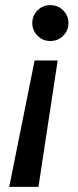

<svg xmlns="http://www.w3.org/2000/svg" viewBox="-20 -588 305 749"><path d="M16 141 115 -352H205L130 141ZM176 -428Q147 -428 126.5 -448.5Q106 -469 106 -498Q106 -527 126.5 -547.5Q147 -568 176 -568Q206 -568 226.5 -547.5Q247 -527 247 -498Q247 -469 226.5 -448.5Q206 -428 176 -428Z"/></svg>

Font: Rethink Sans Medium
Style: Italic
Weight: 500
Italic angle: -10°
Designer: The Rethink Sans project authors (Hans Thiessen). DM Sans designed by Colophon Foundry.
Foundry: Rethink Communications LLC
Version: Version 1.001